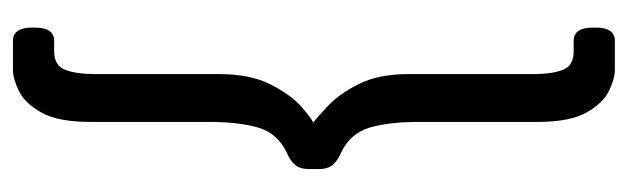

<svg xmlns="http://www.w3.org/2000/svg" viewBox="-348 -460 946 289"><g transform="rotate(90 124.5 -315.0)"><path d="M41 138Q21 138 21 109V105Q21 76 41 76H57Q78 76 84.5 59.5Q91 43 91 14V-172Q91 -219 106.5 -249.5Q122 -280 139.5 -295.5Q157 -311 164 -314Q156 -320 138.5 -336.5Q121 -353 106 -382.5Q91 -412 91 -458V-645Q91 -674 84.5 -690Q78 -706 57 -706H41Q21 -706 21 -735V-739Q21 -768 41 -768H85Q98 -768 116.5 -759Q135 -750 149 -725Q163 -700 163 -652V-474Q163 -428 171.5 -399Q180 -370 209 -356Q221 -351 227.5 -343.5Q234 -336 234 -322V-308Q234 -294 227.5 -286.5Q221 -279 209 -274Q180 -260 171.5 -231Q163 -202 163 -156V22Q163 70 149 95Q135 120 116.5 129Q98 138 85 138Z"/></g></svg>

Font: Asap Condensed VF Beta
Style: Regular
Weight: 400
Designer: Pablo Cosgaya
Foundry: Omnibus-Type
Version: Version 1.008